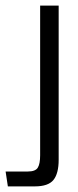

<svg xmlns="http://www.w3.org/2000/svg" viewBox="-63 -490 279 684"><path d="M-35 174 -43 121H36Q63 121 71.5 107.5Q80 94 80 63V-470H146V79Q146 128 127.5 151Q109 174 61 174Z"/></svg>

Font: Smooch Sans Medium
Style: Regular
Weight: 500
Designer: Robert E. Leuschke
Foundry: Robert E. Leuschke
Version: Version 1.010; ttfautohint (v1.8.3)